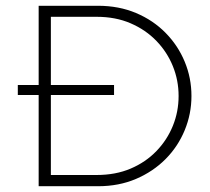

<svg xmlns="http://www.w3.org/2000/svg" viewBox="-20 -645 728 665"><path d="M113.9 0V-316H41.7V-350.7H113.9V-625H319.4Q391.7 -625 451 -600Q510.4 -575 553.5 -531.2Q596.5 -487.5 619.8 -431.2Q643.1 -375 643.1 -312.5Q643.1 -250.7 619.8 -194.1Q596.5 -137.5 553.5 -94.1Q510.4 -50.7 451 -25.3Q391.7 0 319.4 0ZM156.2 -38.9H314.6Q380.6 -38.9 432.6 -61.1Q484.7 -83.3 521.9 -121.9Q559 -160.4 578.8 -209.4Q598.6 -258.3 598.6 -312.5Q598.6 -366.7 578.8 -415.6Q559 -464.6 521.9 -503.1Q484.7 -541.7 432.6 -564.2Q380.6 -586.8 314.6 -586.8H156.2V-350.7H375V-316H156.2Z"/></svg>

Font: Afacad Flux ExtraLight
Style: Regular
Weight: 250
Designer: Kristian Moeller
Foundry: Dicotype
Version: Version 1.100